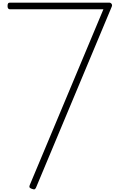

<svg xmlns="http://www.w3.org/2000/svg" viewBox="-20 -1415 897 1450"><path d="M220 11Q206 6 203 -0.5Q200 -7 205 -18L761 -1345H54Q47 -1345 42 -1350.5Q37 -1356 37 -1369Q37 -1383 41 -1389Q45 -1395 54 -1395H805Q816 -1395 822.5 -1386Q829 -1377 824 -1365L257 -10Q251 8 244 13Q237 18 220 11Z"/></svg>

Font: Playwrite BE WAL ExtraLight
Style: Regular
Weight: 250
Version: Version 1.002